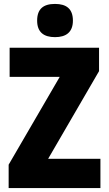

<svg xmlns="http://www.w3.org/2000/svg" viewBox="-20 -1023 553 977"><path d="M260 -1003C201 -1003 169 -978 169 -918C169 -859 203 -834 260 -834C316 -834 351 -859 351 -918C351 -978 318 -1003 260 -1003ZM491 -66V-215H225L484 -661V-780H29V-632H284L24 -185V-66Z"/></svg>

Font: Noto Sans Malayalam UI Condensed Black
Style: Regular
Weight: 900
Width: 3
Designer: Jelle Bosma - Monotype Design Team
Foundry: Monotype Imaging Inc.
Version: Version 2.104